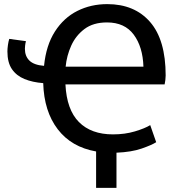

<svg xmlns="http://www.w3.org/2000/svg" viewBox="-20 -728 881 933"><path d="M447 185V8Q327 -13 260.5 -100Q194 -187 190 -324Q138 -328 99 -344Q60 -360 38 -392Q16 -424 16 -478Q16 -491 18.5 -509Q21 -527 25 -539L106 -528Q103 -516 102 -506Q101 -496 101 -491Q101 -455 123 -433.5Q145 -412 194 -408Q204 -508 247 -575Q290 -642 356 -675Q422 -708 501 -708Q634 -708 709.5 -621Q785 -534 785 -361Q785 -352 783.5 -339Q782 -326 780 -318H298Q304 -195 363.5 -135Q423 -75 529 -75Q587 -75 635.5 -89.5Q684 -104 710 -120L739 -37Q717 -23 668 -6Q619 11 546 14V185ZM299 -404H677Q674 -500 630 -559.5Q586 -619 500 -619Q433 -619 390.5 -587Q348 -555 326 -506Q304 -457 299 -404Z"/></svg>

Font: Ubuntu Sans Medium
Style: Regular
Weight: 500
Designer: Dalton Maag Ltd
Foundry: Dalton Maag Ltd
Version: Version 1.006; ttfautohint (v1.8.4.7-5d5b)